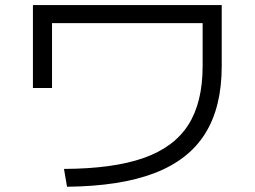

<svg xmlns="http://www.w3.org/2000/svg" viewBox="-20 -708 978 737"><path d="M757.8 -454.1V-619.1H179.7V-370.1H106.4V-688.5H831.1V-454.1Q831.1 -296.9 767.6 -195.3Q704.1 -93.8 573 -43.5Q441.9 6.8 237.3 8.8L225.6 -59.6Q415 -60.5 531.5 -101.6Q647.9 -142.6 702.9 -228.8Q757.8 -314.9 757.8 -454.1Z"/></svg>

Font: Pretendard
Style: Regular
Weight: 400
Designer: Base glyphs from Inter by Rasmus Andersson; Hangeul glyphs from Noto Sans CJK(Source Han Sans) by Jang Soo-young and Kan
Foundry: Kil Hyung-jin
Version: Version 1.309